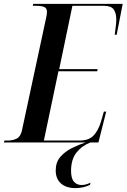

<svg xmlns="http://www.w3.org/2000/svg" viewBox="-50 -734 652 989"><path d="M-30 0 -27 -10H-12Q16 -10 36 -20Q56 -30 63 -62L188 -644Q192 -661 192 -673Q192 -692 177.5 -698Q163 -704 138 -704H119L121 -714H582L551 -555H541Q543 -571 546 -594.5Q549 -618 549 -633Q549 -667 535.5 -685.5Q522 -704 486 -704H323L255 -378H453L451 -367H251L176 -10H359Q408 -10 432.5 -36.5Q457 -63 470 -107L485 -159H497L457 0ZM339 235Q291 235 264 211Q237 187 237 144Q237 102 260.5 74.5Q284 47 320 29Q356 11 393 -1H418Q374 15 345 50.5Q316 86 316 146Q316 185 331 202Q346 219 370 219Q392 219 416 207L414 218Q379 235 339 235Z"/></svg>

Font: Noto Serif Display Condensed SemiBold
Style: Italic
Weight: 600
Width: 3
Italic angle: -12°
Designer: Monotype Design Team
Foundry: Monotype Imaging Inc.
Version: Version 2.009